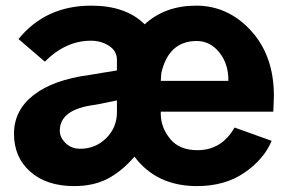

<svg xmlns="http://www.w3.org/2000/svg" viewBox="-20 -625 995 663"><path d="M28.3 -163.1Q28.3 -244.1 96.2 -296.9Q164.1 -349.6 289.1 -366.2Q355.5 -377 383.8 -381.8V-418Q383.8 -449.2 356.4 -466.8Q329.1 -484.4 293.9 -484.4Q207 -484.4 134.8 -412.1L43.9 -490.2Q137.7 -605.5 294.9 -605.5Q415 -605.5 479.5 -541Q549.8 -605.5 657.2 -605.5Q767.6 -605.5 846.7 -519Q925.8 -432.6 925.8 -293.9Q925.8 -286.1 923.8 -239.3H535.2V-229.5Q536.1 -183.6 567.9 -145Q599.6 -106.4 662.1 -106.4Q745.1 -106.4 790 -184.6L918 -138.7Q891.6 -75.2 824.2 -28.8Q756.8 17.6 660.2 17.6Q520.5 17.6 444.3 -84Q400.4 -33.2 351.6 -7.8Q302.7 17.6 236.3 17.6Q140.6 17.6 84.5 -32.2Q28.3 -82 28.3 -163.1ZM186.5 -173.8Q186.5 -150.4 206.5 -130.9Q226.6 -111.3 256.8 -111.3Q309.6 -111.3 346.7 -147.9Q383.8 -184.6 383.8 -237.3V-278.3Q377.9 -277.3 351.1 -271.5Q324.2 -265.6 305.7 -262.7Q186.5 -247.1 186.5 -173.8ZM535.2 -345.7H768.6Q769.5 -403.3 737.8 -443.4Q706.1 -483.4 659.2 -483.4Q562.5 -483.4 537.1 -373Z"/></svg>

Font: Gothic A1 Black
Style: Regular
Weight: 900
Version: Version 2.50